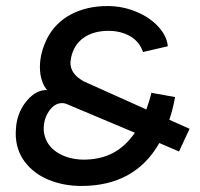

<svg xmlns="http://www.w3.org/2000/svg" viewBox="-20 -600 662 635"><path d="M572 -99 507 -127Q426 15 249 15Q190 15 140.5 -5.5Q91 -26 61.5 -65.5Q32 -105 32 -159Q32 -168 34 -188Q41 -236 71.5 -270Q102 -304 136 -302Q125 -314 118.5 -334Q112 -354 112 -378Q112 -426 137 -475Q164 -526 216 -553Q268 -580 335 -580Q385 -580 430 -561.5Q475 -543 503.5 -512Q532 -481 535 -447L453 -428Q441 -463 410 -480.5Q379 -498 339 -498Q289 -498 256.5 -475Q224 -452 215 -409Q213 -397 213 -392Q213 -354 259 -330L464 -238Q474 -266 481 -293L559 -279Q551 -235 540 -204L607 -174ZM426 -161 198 -257Q190 -259 186 -259Q159 -259 140.5 -230Q122 -201 125 -165Q131 -121 167.5 -97Q204 -73 255 -72Q313 -72 354.5 -94.5Q396 -117 426 -161Z"/></svg>

Font: Neutral Grotesk
Style: Italic
Weight: 400
Italic angle: -8°
Designer: Nawras Khrais
Foundry: Nawras Khrais
Version: Version 1.000